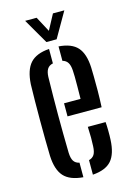

<svg xmlns="http://www.w3.org/2000/svg" viewBox="-118 -820 607 887"><g transform="rotate(-15 186.0 -376.0)"><path d="M44 -128Q43 -163 42.5 -207Q42 -251 42 -298.2Q42 -345.5 42.5 -390.2Q43 -435 44 -470.5Q48 -538 76.8 -570Q105.5 -602 167.5 -606.5V-537.5Q149 -533.5 140.5 -520.2Q132 -507 131 -482.5Q130 -433.5 129.5 -389Q129 -344.5 129 -301.2Q129 -258 129.5 -213.5Q130 -169 131 -120Q132 -93 140.5 -79.8Q149 -66.5 167.5 -62.5V7Q104 2 75.5 -29.8Q47 -61.5 44 -128ZM213 7V-62.5Q230.5 -67 238.8 -80.2Q247 -93.5 248 -120Q249 -137 249 -160.5Q249 -184 247.5 -212.5H332.5Q334 -194.5 334.2 -170.8Q334.5 -147 333.5 -128Q330.5 -61 302.8 -29.2Q275 2.5 213 7ZM169.5 -283.5V-346H248.5Q249 -377 249.2 -404Q249.5 -431 249.2 -451.5Q249 -472 248 -482.5Q246.5 -506.5 238.2 -519.8Q230 -533 213 -537.5V-606.5Q274.5 -602 302.5 -570.8Q330.5 -539.5 333.5 -473.5Q334 -459.5 334.5 -430Q335 -400.5 334.8 -362.5Q334.5 -324.5 332.5 -283.5ZM164 -640.5 94.5 -760.5H149.5L188.5 -687.5L227.5 -760.5H282L213 -640.5Z"/></g></svg>

Font: Big Shoulders Stencil Display Thin SemiBold
Style: Regular
Weight: 600
Version: Version 2.001